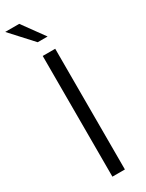

<svg xmlns="http://www.w3.org/2000/svg" viewBox="-253 -973 767 1007"><g transform="rotate(-30 130.5 -469.0)"><path d="M97.7 -731H173.3V0H97.7ZM-9.8 -938.5H75.2L170.9 -806.6H110.8Z"/></g></svg>

Font: Glacial Indifference
Style: Regular
Weight: 400
Designer: Alfredo Marco Pradil
Foundry: Alfredo Marco Pradil
Version: Version 1.312